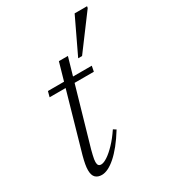

<svg xmlns="http://www.w3.org/2000/svg" viewBox="-171 -762 759 857"><g transform="rotate(-30 208.5 -333.0)"><path d="M69 -407.5 76.5 -435.5H302.5L297 -407.5ZM113 -113Q109.5 -99.5 106.8 -88.2Q104 -77 102.8 -68.8Q101.5 -60.5 101.5 -54.5Q101.5 -42.5 106 -37.5Q110.5 -32.5 119 -32.5Q132 -32.5 151.8 -45.5Q171.5 -58.5 195 -83Q218.5 -107.5 242 -142.5L256 -133.5Q233.5 -97 211.8 -70Q190 -43 170 -25.5Q150 -8 132 0.8Q114 9.5 98.5 9.5Q78 9.5 66.2 -2Q54.5 -13.5 54.5 -40Q54.5 -53 57.5 -69.8Q60.5 -86.5 66.5 -109L185.5 -526.5H232ZM266.5 -494.5 353 -676H417L415.5 -667.5L286.5 -494.5Z"/></g></svg>

Font: Newsreader 24pt Light
Style: Italic
Weight: 300
Italic angle: -17°
Designer: Hugues Gentile
Foundry: Production Type
Version: Version 1.003